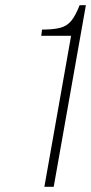

<svg xmlns="http://www.w3.org/2000/svg" viewBox="-20 -720 351 740"><path d="M151 0 254 -582H139L142 -606Q186 -606 212 -612.8Q238 -619.5 254.5 -639.5Q271 -659.5 287 -700H311L187 0Z"/></svg>

Font: Overpass Thin
Style: Italic
Weight: 250
Italic angle: -10°
Designer: Delve Withrington, Dave Bailey, Thomas Jockin
Foundry: Delve Fonts LLC
Version: Version 4.000